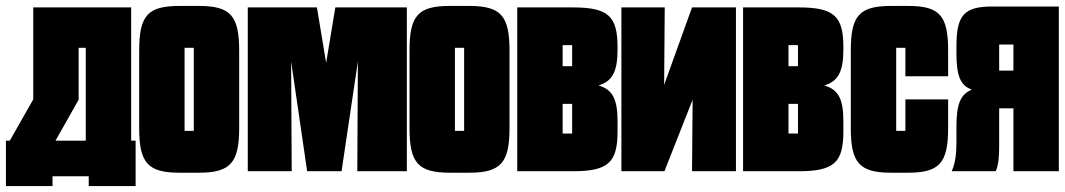

<svg xmlns="http://www.w3.org/2000/svg" viewBox="-20 -577 3588 647"><path d="M92 -242 13 -103H0V50H157V17H279V50H437V-103H422V-552H92ZM245 -241V-416H269V-103H167Z M786 -406C786 -524 757 -557 650 -557H585C477 -557 449 -524 449 -406V-146C449 -29 477 5 585 5H650C757 5 786 -29 786 -146ZM602 -416H633V-136H602Z M1186 -370 1184 0H1351V-552H1110L1079 -365L1048 -552H815V0H963L961 -370L1015 0H1131Z M1697 -406C1697 -524 1668 -557 1561 -557H1496C1388 -557 1360 -524 1360 -406V-146C1360 -29 1388 5 1496 5H1561C1668 5 1697 -29 1697 -146ZM1513 -416H1544V-136H1513Z M1723 0H1911C2030 0 2061 -30 2061 -134V-168C2061 -240 2046 -275 1997 -289C2046 -304 2061 -339 2061 -412V-418C2061 -522 2030 -552 1911 -552H1723ZM1908 -354H1876V-425H1908ZM1908 -227V-127H1876V-227Z M2460 -552H2312L2218 -291L2220 -552H2074V0H2219L2314 -241L2312 0H2460Z M2484 0H2672C2791 0 2822 -30 2822 -134V-168C2822 -240 2807 -275 2758 -289C2807 -304 2822 -339 2822 -412V-418C2822 -522 2791 -552 2672 -552H2484ZM2669 -354H2637V-425H2669ZM2669 -227V-127H2637V-227Z M3031 -136H3000V-416H3031V-320H3175V-406C3175 -524 3147 -557 3040 -557H2983C2875 -557 2847 -524 2847 -406V-146C2847 -29 2875 5 2983 5H3040C3147 5 3175 -29 3175 -146V-242H3031Z M3203 -98C3203 -62 3200 -28 3187 0H3335C3345 -18 3347 -52 3347 -86V-212H3395V0H3548V-555H3323C3228 -555 3203 -525 3203 -420V-398C3203 -324 3215 -289 3255 -275C3215 -259 3203 -223 3203 -150ZM3347 -427H3395V-339H3347Z"/></svg>

Font: Queering Heavy
Style: Bold
Weight: 900
Designer: Adam Naccarato
Foundry: adamnac
Version: Version 2.000;hotconv 1.0.109;makeotfexe 2.5.65596